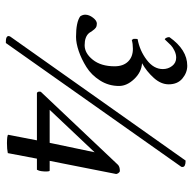

<svg xmlns="http://www.w3.org/2000/svg" viewBox="-22 -652 679 676"><g transform="rotate(90 318.0 -313.5)"><path d="M581.1 -395.5Q585.4 -395.5 589.1 -390.1Q592.8 -384.8 591.8 -380.9L545.9 -148.4H580.1Q583 -148.4 583.3 -138.2Q583.5 -127.9 582 -118.2Q581.1 -110.8 577.1 -103.5H538.1L518.6 -1Q504.9 2 483.4 2Q477.5 2 472.7 1.7Q467.8 1.5 463.4 1Q459 0.5 456.3 -0.5Q453.6 -1.5 454.1 -2.9L473.6 -103.5H306.6Q300.3 -106.9 302.7 -117.2L559.6 -388.7Q566.4 -395.5 581.1 -395.5ZM515.6 -306.6 366.2 -148.4H482.4ZM210.9 -632.8Q235.4 -632.8 255.9 -615.7Q276.4 -598.6 276.4 -567.4Q276.4 -540 253.7 -514.9Q231 -489.7 202.1 -473.6Q233.4 -471.7 257.8 -446Q282.2 -420.4 282.2 -392.6Q282.2 -356 262.9 -325.7Q243.7 -295.4 215.6 -277.8Q187.5 -260.3 159.4 -250.7Q131.3 -241.2 109.4 -241.2Q57.6 -241.2 37.1 -255.9Q31.2 -264.6 31.2 -273.4Q31.2 -287.1 41.7 -300.8Q52.2 -314.5 62.5 -314.5Q71.3 -314.5 76.7 -311Q82 -307.6 88.6 -297.9Q95.2 -288.1 95.7 -287.1Q108.9 -271.5 138.7 -271.5Q167 -271.5 189.9 -300.3Q212.9 -329.1 212.9 -377Q212.9 -407.2 196.3 -424.3Q179.7 -441.4 151.4 -441.4Q133.8 -441.4 120.1 -437.5Q116.2 -443.4 116.2 -444.3Q116.2 -456.1 117.2 -458Q157.7 -465.3 190.2 -490Q222.7 -514.6 222.7 -546.9Q222.7 -565.4 211.7 -579.6Q200.7 -593.8 182.6 -593.8Q170.4 -593.8 158.2 -587.9Q146 -582 138.9 -575.2Q131.8 -568.4 125.5 -561.3Q119.1 -554.2 118.2 -553.7Q115.2 -553.7 112.3 -559.8Q109.4 -565.9 110.4 -570.3Q154.8 -632.8 210.9 -632.8ZM566.4 -611.3 130.9 5.9Q106.4 6.8 106.4 -3.9Q106.4 -5.9 108.4 -9.8L544.9 -627Q567.4 -627 567.4 -616.2Q567.4 -612.3 566.4 -611.3Z"/></g></svg>

Font: Crimson
Style: Italic
Weight: 400
Italic angle: -11°
Version: Version 0.8